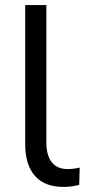

<svg xmlns="http://www.w3.org/2000/svg" viewBox="-20 -725 343 754"><path d="M229 9Q155 9 117 -34.5Q79 -78 79 -158V-705H162V-165Q162 -132 171.5 -108.5Q181 -85 199.5 -73Q218 -61 245 -61Q258 -61 269.5 -62.5Q281 -64 293 -67L291 1Q276 5 260.5 7Q245 9 229 9Z"/></svg>

Font: Nunito Sans 12pt ExtraLight 11pt
Style: Regular
Weight: 400
Version: Version 3.101;gftools[0.9.27]